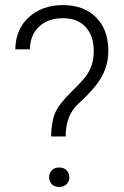

<svg xmlns="http://www.w3.org/2000/svg" viewBox="-20 -741 494 765"><path d="M41 -544.4Q42 -624.5 95.2 -672.6Q148.4 -720.7 230.5 -720.7Q314.5 -720.7 363 -671.6Q411.6 -622.6 411.6 -538.6Q411.6 -485.8 387.7 -439.7Q363.8 -393.6 296.9 -332Q241.7 -285.6 241.7 -197.3H183.6Q184.6 -254.9 199.2 -290Q213.9 -325.2 262.2 -372.8Q310.5 -420.4 324.5 -440.2Q338.4 -460 345.9 -483.6Q353.5 -507.3 353.5 -537.6Q353.5 -598.6 321 -633.5Q288.6 -668.5 230.5 -668.5Q171.9 -668.5 136 -635Q100.1 -601.6 99.1 -544.4ZM175.8 -34.2Q175.8 -50.8 186.3 -62.3Q196.8 -73.7 215.8 -73.7Q234.4 -73.7 245.4 -62.3Q256.3 -50.8 256.3 -34.2Q256.3 -18.1 245.4 -7.1Q234.4 3.9 215.8 3.9Q196.8 3.9 186.3 -7.1Q175.8 -18.1 175.8 -34.2Z"/></svg>

Font: Roboto Light
Style: Regular
Weight: 300
Designer: Google
Version: Version 2.137; 2017